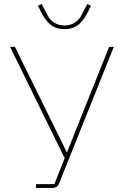

<svg xmlns="http://www.w3.org/2000/svg" viewBox="-20 -930 613 950"><path d="M180 -877 168 -902 186 -910 221 -844Q250 -804 299 -804Q348 -804 377 -844L412 -910L430 -902L418 -877Q398 -834 370.5 -810Q343 -786 299 -786Q255 -786 227.5 -810Q200 -834 180 -877ZM158 0V-19H249L300 -147L30 -698H54L273 -253L310 -177H312L342 -253L520 -698H543L271 -19Q262 0 238 0Z"/></svg>

Font: IBM Plex Sans Thin
Style: Regular
Weight: 100
Designer: Mike Abbink, Paul van der Laan, Pieter van Rosmalen
Foundry: Bold Monday
Version: Version 3.0